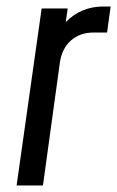

<svg xmlns="http://www.w3.org/2000/svg" viewBox="-20 -570 360 590"><path d="M297 -550C251 -550 212 -533 182 -502L188 -544H108L31 0H112L164 -378C172 -435 212 -470 266 -470H309L320 -550Z"/></svg>

Font: Mohave
Style: Italic
Weight: 400
Italic angle: -8°
Designer: Gumpita Rahayu
Foundry: Tokotype
Version: Version 2.002;PS 002.002;hotconv 1.0.88;makeotf.lib2.5.64775